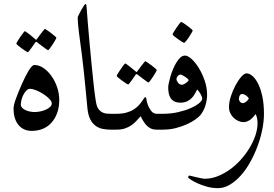

<svg xmlns="http://www.w3.org/2000/svg" viewBox="-20 -659 1394 976"><path d="M281.2 -150.4Q281.2 -116.2 271.5 -87.4Q261.7 -58.6 243.7 -37.6Q225.6 -16.6 199.7 -5.1Q173.8 6.3 141.1 6.3Q118.7 6.3 101.3 -2.2Q84 -10.7 72.3 -25.9Q60.5 -41 54.7 -61.5Q48.8 -82 48.8 -105.5Q48.8 -124 60.3 -155.8Q71.8 -187.5 89.4 -228Q98.1 -248 107.2 -266.1Q116.2 -284.2 124.5 -298.1Q132.8 -312 140.6 -320.3Q148.4 -328.6 154.8 -328.6Q178.2 -328.6 200.7 -313.5Q223.1 -298.3 241.2 -273.2Q259.3 -248 270.3 -216.1Q281.2 -184.1 281.2 -150.4ZM132.3 -207.5Q123.5 -207.5 115 -199.5Q106.4 -191.4 99.9 -179.2Q93.3 -167 89.6 -152.8Q85.9 -138.7 85.9 -127Q85.9 -118.7 92.3 -111.6Q98.6 -104.5 108.9 -99.6Q119.1 -94.7 131.8 -92Q144.5 -89.4 155.8 -89.4Q168 -89.4 183.3 -92.3Q198.7 -95.2 211.9 -101.1Q225.1 -106.9 234.1 -115Q243.2 -123 243.2 -133.3Q243.2 -143.6 230.7 -156.5Q218.3 -169.4 200.9 -180.7Q183.6 -191.9 164.6 -199.7Q145.5 -207.5 132.3 -207.5ZM266.6 -467.3Q266.6 -464.8 260.7 -454.6Q254.9 -444.3 247.6 -433.1Q240.2 -421.9 233.4 -412.8Q226.6 -403.8 224.1 -403.8Q222.7 -403.8 214.1 -409.9Q205.6 -416 195.3 -423.8Q183.6 -432.1 168.9 -443.8Q166.5 -446.3 164.1 -446.3Q162.1 -446.3 159.7 -443.8Q149.9 -429.7 142.1 -418.5Q134.8 -408.7 128.9 -401.1Q123 -393.6 121.1 -393.6Q119.1 -393.6 109.9 -399.7Q100.6 -405.8 90.1 -413.3Q79.6 -420.9 71.3 -428Q63 -435.1 63 -437Q63 -439.5 69.1 -449.7Q75.2 -460 83 -471.2Q90.8 -482.4 97.7 -491.5Q104.5 -500.5 105.5 -500.5Q108.9 -500.5 117.2 -493.9Q125.5 -487.3 134.8 -480.5Q145.5 -472.2 158.2 -460.9Q162.1 -457 164.1 -457Q166 -457 168.9 -462.4Q178.7 -476.1 187 -486.8Q194.3 -495.6 200.4 -503.7Q206.5 -511.7 208 -511.7Q210 -511.7 219.7 -505.4Q229.5 -499 239.7 -491Q250 -482.9 258.3 -475.8Q266.6 -468.8 266.6 -467.3Z M564.9 0H541Q519.5 0 500 -4.2Q480.5 -8.3 464.6 -20.5Q448.7 -32.7 438.2 -54Q427.7 -75.2 424.3 -109.4Q421.9 -135.3 418.7 -168.5Q415.5 -201.7 411.9 -238.5Q408.2 -275.4 404.1 -313.2Q399.9 -351.1 395.5 -386.7Q391.6 -416.5 387.7 -444.6Q383.8 -472.7 380.9 -496.3Q377.9 -520 376.5 -538.8Q375 -557.6 375 -569.3Q375 -572.8 380.4 -583.7Q385.7 -594.7 392.6 -607.2Q399.4 -619.6 405.8 -629.2Q412.1 -638.7 414.1 -638.7Q415.5 -638.7 417.7 -636.2Q419.9 -633.8 419.9 -626Q422.4 -589.8 426.5 -540.8Q430.7 -491.7 435.5 -438.2Q440.4 -384.8 445.6 -331.3Q450.7 -277.8 455.6 -233.4Q460.4 -189 465.1 -157.7Q469.7 -126.5 473.6 -117.2Q479 -105 486.6 -97.7Q494.1 -90.3 503.2 -86.4Q512.2 -82.5 521.7 -81.5Q531.2 -80.6 541 -80.6H564.9Q577.1 -80.6 584.2 -76.9Q591.3 -73.2 595 -67.9Q598.6 -62.5 599.6 -55.4Q600.6 -48.3 600.6 -40.5Q600.6 -32.7 599.6 -25.6Q598.6 -18.6 595 -12.9Q591.3 -7.3 584.2 -3.7Q577.1 0 564.9 0Z M802.2 0H776.9Q758.8 0 746.6 -5.9Q734.4 -11.7 724.1 -22.5Q716.8 -30.3 708.5 -43.5Q700.2 -56.6 695.3 -68.4Q683.6 -55.7 672.1 -43.2Q660.6 -30.8 646.2 -21.2Q631.8 -11.7 614.3 -5.9Q596.7 0 572.8 0H548.8Q536.6 0 529.5 -3.7Q522.5 -7.3 519 -12.9Q515.6 -18.6 514.6 -25.6Q513.7 -32.7 513.7 -40.5Q513.7 -48.3 514.6 -55.4Q515.6 -62.5 519 -67.9Q522.5 -73.2 529.5 -76.9Q536.6 -80.6 548.8 -80.6H572.8Q601.6 -80.6 623 -86.7Q644.5 -92.8 659.7 -102.5Q674.8 -112.3 684.6 -122.8Q694.3 -133.3 700.9 -143.1Q707.5 -152.8 711.7 -158.9Q715.8 -165 719.2 -165Q723.1 -165 724.4 -154.1Q725.6 -143.1 730.5 -129.4Q732.9 -121.6 737.3 -113Q741.7 -104.5 747.1 -96.9Q752.4 -89.4 760 -85Q767.6 -80.6 776.9 -80.6H802.2Q814.5 -80.6 821.5 -76.9Q828.6 -73.2 832.3 -67.9Q835.9 -62.5 836.9 -55.4Q837.9 -48.3 837.9 -40.5Q837.9 -32.7 836.9 -25.6Q835.9 -18.6 832.3 -12.9Q828.6 -7.3 821.5 -3.7Q814.5 0 802.2 0ZM776.9 -303.2Q776.9 -300.8 771 -290.5Q765.1 -280.3 757.8 -269Q750.5 -257.8 743.7 -248.8Q736.8 -239.7 734.4 -239.7Q732.9 -239.7 724.4 -245.8Q715.8 -252 705.6 -259.8Q693.8 -268.1 679.2 -279.8Q676.8 -282.2 674.3 -282.2Q672.4 -282.2 669.9 -279.8Q660.2 -265.6 652.3 -254.4Q645 -244.6 639.2 -237.1Q633.3 -229.5 631.3 -229.5Q629.4 -229.5 620.1 -235.6Q610.8 -241.7 600.3 -249.3Q589.8 -256.8 581.5 -263.9Q573.2 -271 573.2 -272.9Q573.2 -275.4 579.3 -285.6Q585.4 -295.9 593.3 -307.1Q601.1 -318.4 607.9 -327.4Q614.7 -336.4 615.7 -336.4Q619.1 -336.4 627.4 -329.8Q635.7 -323.2 645 -316.4Q655.8 -308.1 668.5 -296.9Q672.4 -293 674.3 -293Q676.3 -293 679.2 -298.3Q689 -312 697.3 -322.8Q704.6 -331.5 710.7 -339.6Q716.8 -347.7 718.3 -347.7Q720.2 -347.7 730 -341.3Q739.7 -335 750 -326.9Q760.3 -318.8 768.6 -311.8Q776.9 -304.7 776.9 -303.2Z M1032.7 -176.8Q1032.7 -165 1030.8 -152.1Q1028.8 -139.2 1025.1 -125.7Q1021.5 -112.3 1014.9 -99.4Q1008.3 -86.4 1000 -75.2Q991.2 -64.5 972.7 -51.3Q954.1 -38.1 929 -26.9Q903.8 -15.6 873.3 -7.8Q842.8 0 808.6 0H784.7Q772.5 0 765.4 -3.7Q758.3 -7.3 754.9 -12.9Q751.5 -18.6 750.5 -25.6Q749.5 -32.7 749.5 -40.5Q749.5 -48.3 750.5 -55.4Q751.5 -62.5 754.9 -67.9Q758.3 -73.2 765.4 -76.9Q772.5 -80.6 784.7 -80.6H808.6Q849.1 -80.6 885.3 -88.9Q921.4 -97.2 948.7 -109.1Q976.1 -121.1 991.9 -134.3Q1007.8 -147.5 1007.8 -157.2Q1007.8 -167 999.8 -180.9Q991.7 -194.8 982.4 -204.1Q977.1 -193.8 970.5 -181.9Q963.9 -169.9 954.3 -160.2Q944.8 -150.4 930.9 -143.8Q917 -137.2 897.9 -137.2Q877.9 -137.2 865.7 -143.8Q853.5 -150.4 846.9 -160.9Q840.3 -171.4 837.6 -185.5Q835 -199.7 835 -215.3Q835 -221.7 837.9 -236.1Q840.8 -250.5 845.9 -268.6Q851.1 -286.6 858.9 -305.7Q866.7 -324.7 876.2 -340.6Q885.7 -356.4 896.7 -366.5Q907.7 -376.5 920.9 -376.5Q934.6 -376.5 953.9 -359.1Q973.1 -341.8 990.7 -313.2Q1008.3 -284.7 1020.5 -249Q1032.7 -213.4 1032.7 -176.8ZM939 -252Q939 -253.9 934.1 -258.5Q929.2 -263.2 922.4 -267.8Q915.5 -272.5 908.4 -276.1Q901.4 -279.8 897 -279.8Q889.6 -279.8 883.3 -272Q877 -264.2 877 -257.3Q877 -249.5 885 -238.8Q893.1 -228 904.8 -228Q909.2 -228 915 -231Q920.9 -233.9 926.3 -237.8Q931.6 -241.7 935.3 -245.6Q939 -249.5 939 -252ZM959.5 -503.9Q959.5 -501.5 953.6 -491.5Q947.8 -481.4 940.4 -470.2Q933.1 -459 925.5 -450Q918 -440.9 915.5 -440.9Q914.1 -440.9 904.8 -446.8Q895.5 -452.6 885 -460Q874.5 -467.3 866 -474.4Q857.4 -481.4 857.4 -484.4Q857.4 -486.8 863.5 -496.8Q869.6 -506.8 877.2 -518.1Q884.8 -529.3 891.8 -538.3Q898.9 -547.4 900.9 -547.4Q903.3 -547.4 913.1 -541.3Q922.9 -535.2 933.1 -527.3Q943.4 -519.5 951.4 -512.5Q959.5 -505.4 959.5 -503.9Z M1321.8 -80.6Q1321.8 -41 1312.7 2.4Q1303.7 45.9 1287.8 87.6Q1272 129.4 1250.5 167.5Q1229 205.6 1202.9 234.4Q1176.8 263.2 1147.7 280.3Q1118.7 297.4 1088.4 297.4Q1058.1 297.4 1030.8 289.6Q1003.4 281.7 982.4 272Q961.4 262.2 949 253.7Q936.5 245.1 936.5 243.2Q936.5 239.7 938 236.6Q939.5 233.4 941.4 233.4Q943.4 233.4 953.1 235.8Q962.9 238.3 975.3 241.2Q987.8 244.1 1000.7 246.8Q1013.7 249.5 1022 249.5Q1054.2 249.5 1086.4 236.8Q1118.7 224.1 1148.4 202.9Q1178.2 181.6 1203.6 153.3Q1229 125 1248 93.8Q1267.1 62.5 1278.1 30Q1289.1 -2.4 1289.1 -32.7Q1289.1 -48.8 1286.4 -59.6Q1283.7 -70.3 1279.8 -79.1Q1274.4 -72.8 1268.1 -65.4Q1261.7 -58.1 1254.2 -52Q1246.6 -45.9 1237.1 -42Q1227.5 -38.1 1217.3 -38.1Q1205.1 -38.1 1191.9 -43.9Q1178.7 -49.8 1168 -59.8Q1157.2 -69.8 1150.6 -84Q1144 -98.1 1144 -114.7Q1144 -139.6 1153.6 -169.4Q1163.1 -199.2 1177.2 -225.3Q1191.4 -251.5 1206.5 -268.8Q1221.7 -286.1 1233.4 -286.1Q1247.6 -286.1 1263.2 -272.9Q1278.8 -259.8 1292 -233.6Q1305.2 -207.5 1313.5 -169.2Q1321.8 -130.9 1321.8 -80.6ZM1245.1 -158.7Q1237.8 -169.4 1228.3 -175.3Q1218.8 -181.2 1212.4 -181.2Q1202.6 -181.2 1198.5 -173.3Q1194.3 -165.5 1194.3 -154.8Q1194.3 -149.4 1200 -142.1Q1205.6 -134.8 1214.8 -134.8Q1222.2 -134.8 1231.7 -142.3Q1241.2 -149.9 1245.1 -158.7Z"/></svg>

Font: Accordance
Style: Regular
Weight: 400
Version: Version 1.1 (build May 11, 2018) Miklal Software Solutions, 